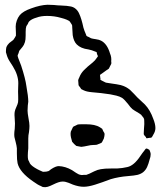

<svg xmlns="http://www.w3.org/2000/svg" viewBox="-20 -747 682 808"><path d="M614 -100V-97Q614 -87 610 -77Q605 -57 599 -44Q593 -31 582 -22Q571 -14 558 -11Q545 -8 519 -6Q480 -3 446 7Q409 21 380.5 30Q352 39 332 39Q312 39 287 30Q283 28 269 22.5Q255 17 244 17Q235 17 225 20.5Q215 24 205 29Q191 36 181 39Q171 42 160 40L150 35Q141 32 120 17Q63 -22 54 -60Q51 -73 51 -102V-123Q50 -134 46 -149Q42 -164 41 -169Q40 -173 40 -182Q40 -191 42 -205L43 -227Q43 -237 42 -246Q41 -255 41 -263Q41 -272 42 -277Q43 -284 49 -297Q55 -310 56 -317Q57 -327 56.5 -341Q56 -355 56 -362L57 -397Q57 -431 34 -468Q31 -473 21.5 -487.5Q12 -502 8 -517Q5 -526 5 -527V-532Q5 -541 7 -549Q10 -557 19 -566Q22 -569 27.5 -572.5Q33 -576 36 -579Q44 -590 47 -597V-608L46 -635Q46 -647 50.5 -660Q55 -673 63 -683Q77 -700 112 -712Q150 -726 180 -727L207 -726Q225 -724 234 -724Q264 -723 279.5 -719.5Q295 -716 306 -702Q308 -700 310 -696Q312 -692 313 -690Q323 -669 331 -631Q335 -617 341 -604L344 -596Q346 -594 354 -591Q360 -587 363 -586Q369 -584 383.5 -582Q398 -580 405 -576Q431 -563 443 -522Q450 -506 448 -489Q448 -488 448.5 -484.5Q449 -481 448 -478L443 -468L438 -458Q438 -458 429 -452Q423 -447 411 -439Q409 -437 406 -435.5Q403 -434 401 -432V-430L402 -420Q403 -418 402.5 -415.5Q402 -413 403 -411L410 -407Q413 -406 418 -403Q423 -400 427 -399Q437 -397 453 -395Q459 -394 470 -392.5Q481 -391 488 -389Q510 -383 527 -369Q527 -369 544 -352L558 -337Q564 -331 574 -322Q584 -313 590 -307Q612 -284 625 -247Q634 -225 634 -208Q634 -194 625 -180Q624 -178 621.5 -173.5Q619 -169 617 -168Q615 -167 610.5 -167Q606 -167 603 -166L598 -165Q596 -165 595 -167Q594 -169 594 -170Q586 -178 585 -182V-187L586 -207Q588 -227 587 -237Q587 -245 586 -247Q585 -250 583.5 -252Q582 -254 581 -255Q579 -258 577 -260Q575 -262 574 -264Q568 -269 554 -277Q551 -279 546.5 -281.5Q542 -284 537 -288Q529 -295 519 -309Q504 -328 494 -335Q484 -341 470 -344.5Q456 -348 444 -350Q405 -356 366 -359Q344 -361 332 -367L322 -372Q322 -372 316 -381Q311 -386 311 -388Q310 -391 310 -397L309 -409Q309 -412 314 -422Q320 -438 333 -451.5Q346 -465 370 -484Q381 -493 387 -503L392 -510Q392 -512 388 -520Q388 -526 386 -528Q384 -529 382 -529.5Q380 -530 378 -531Q367 -536 352 -539Q320 -543 303 -560Q290 -573 286 -599Q285 -605 285 -615Q285 -625 284 -631Q284 -639 283 -642Q282 -644 280.5 -646Q279 -648 278 -650Q273 -658 271 -659Q268 -661 261 -664Q252 -668 236 -672Q209 -680 178 -680Q152 -680 134 -673Q112 -667 102 -656Q100 -654 97 -646L91 -637Q88 -629 88 -613V-598Q88 -579 85 -570Q81 -557 75 -550Q72 -546 68 -541.5Q64 -537 61 -533Q60 -531 59.5 -528Q59 -525 58 -523Q57 -521 55.5 -517.5Q54 -514 54 -512Q54 -511 57 -502L69 -471Q87 -416 91 -385Q99 -341 99 -319Q98 -312 97 -303Q96 -294 96 -281Q96 -271 100 -249Q104 -229 104 -217Q104 -207 102 -191Q99 -178 99 -164V-123Q97 -103 97 -92Q97 -83 98 -78Q98 -74 102 -68Q105 -61 106 -59Q113 -48 137 -35Q142 -32 146 -30.5Q150 -29 154 -27Q156 -26 158 -25Q160 -24 162 -24Q177 -24 184 -27Q188 -29 190.5 -31.5Q193 -34 195 -35Q215 -48 227 -48Q255 -47 283 -31Q288 -28 299.5 -20Q311 -12 320 -11Q324 -10 327 -10.5Q330 -11 332 -11H343Q346 -12 349.5 -13.5Q353 -15 356 -16Q362 -19 376.5 -26Q391 -33 404 -35Q419 -38 450 -38H473Q495 -39 516 -44Q544 -50 571 -91Q579 -103 588 -114Q589 -115 590.5 -117.5Q592 -120 595 -122H596Q601 -122 609 -116Q614 -104 614 -100ZM407 -146Q406 -145 402.5 -144Q399 -143 398 -142Q395 -141 392.5 -140Q390 -139 388 -138Q383 -137 374.5 -137Q366 -137 361 -136L336 -131Q333 -131 329.5 -130Q326 -129 322 -129Q319 -129 311 -131Q309 -132 306 -132Q303 -132 301 -133L292 -141L284 -150Q283 -151 282.5 -154.5Q282 -158 281 -160Q275 -179 278 -193Q279 -196 281.5 -200.5Q284 -205 285 -208L287 -212Q288 -214 291.5 -215.5Q295 -217 297 -218L307 -223Q312 -224 322 -224Q326 -224 343.5 -224Q361 -224 375.5 -221Q390 -218 401 -211Q410 -205 410 -205Q411 -203 412.5 -199.5Q414 -196 415 -194Q420 -187 420 -184V-181Q420 -175 417 -164Q415 -161 412.5 -155Q410 -149 407 -146Z"/></svg>

Font: Rubik-Burned
Style: Regular
Weight: 400
Designer: NaN (generative design), Hubert & Fischer (Rubik source font outlines)
Foundry: NaN, Hubert & Fischer
Version: Version 1.000